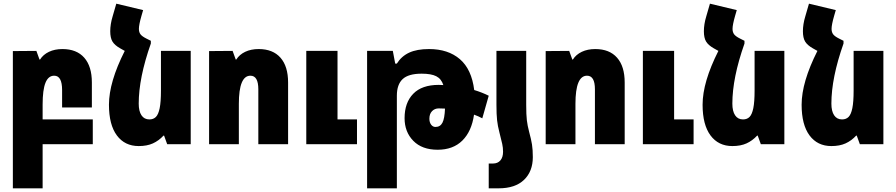

<svg xmlns="http://www.w3.org/2000/svg" viewBox="-20 -785 4878 1045"><path d="M485 0H212V240H50V-507L178 -508L195 -461H198Q215 -488 246.5 -503Q278 -518 320 -518Q397 -518 438.5 -471Q480 -424 480 -336V-200H318V-295Q318 -373 275 -373Q243 -373 227.5 -334.5Q212 -296 212 -216V-135H485Z M1018 -508V0H890L873 -47H870Q844 -19 812 -4.5Q780 10 735 10Q659 10 616 -48Q573 -106 573 -215Q573 -338 659 -508L634 -522Q604 -539 592 -559Q580 -579 580 -615Q580 -653 593 -696L613 -765L759 -730L750 -699Q736 -650 736 -628Q736 -610 744.5 -598.5Q753 -587 777 -575L801 -563V-548Q735 -361 735 -221Q735 -180 750 -157.5Q765 -135 793 -135Q815 -135 828.5 -148.5Q842 -162 849 -196Q856 -230 856 -292V-508Z M1118 -507 1246 -508 1263 -461H1266Q1283 -488 1314.5 -503Q1346 -518 1388 -518Q1465 -518 1506.5 -471Q1548 -424 1548 -336V0H1386V-299Q1386 -373 1343 -373Q1280 -373 1280 -220V0H1118ZM1647 -508H1817V-135H1923V0H1647Z M2605 -141Q2583 -153 2560 -161Q2547 -70 2496.5 -20Q2446 30 2362 30Q2277 30 2229.5 -18.5Q2182 -67 2182 -142Q2182 -226 2229 -274.5Q2276 -323 2368 -323Q2384 -323 2393 -322Q2382 -356 2354.5 -370Q2327 -384 2275 -384Q2203 -384 2171.5 -354.5Q2140 -325 2140 -264V240H1978V-508H2118L2131 -439H2140Q2165 -479 2207 -498.5Q2249 -518 2315 -518Q2419 -518 2483 -463Q2547 -408 2561 -295Q2604 -282 2640 -264ZM2402 -194Q2391 -195 2368 -195Q2346 -195 2331.5 -180Q2317 -165 2317 -139Q2317 -119 2326.5 -106.5Q2336 -94 2350 -94Q2376 -94 2388 -117Q2400 -140 2402 -194Z M2880 70Q2880 148 2832 194Q2784 240 2694 240H2640V105H2663Q2689 105 2703.5 88Q2718 71 2718 41Q2718 19 2713.5 -1.5Q2709 -22 2698 -65Q2689 -99 2685.5 -130.5Q2682 -162 2682 -215V-508H2844V-215Q2844 -160 2847.5 -130.5Q2851 -101 2860 -67Q2871 -27 2875.5 1.5Q2880 30 2880 70Z M2950 -507 3078 -508 3095 -461H3098Q3115 -488 3146.5 -503Q3178 -518 3220 -518Q3297 -518 3338.5 -471Q3380 -424 3380 -336V0H3218V-299Q3218 -373 3175 -373Q3112 -373 3112 -220V0H2950ZM3479 -508H3649V-135H3755V0H3479Z M4249 -508V0H4121L4104 -47H4101Q4075 -19 4043 -4.5Q4011 10 3966 10Q3890 10 3847 -48Q3804 -106 3804 -215Q3804 -338 3890 -508L3865 -522Q3835 -539 3823 -559Q3811 -579 3811 -615Q3811 -653 3824 -696L3844 -765L3990 -730L3981 -699Q3967 -650 3967 -628Q3967 -610 3975.5 -598.5Q3984 -587 4008 -575L4032 -563V-548Q3966 -361 3966 -221Q3966 -180 3981 -157.5Q3996 -135 4024 -135Q4046 -135 4059.5 -148.5Q4073 -162 4080 -196Q4087 -230 4087 -292V-508Z M4788 -508V0H4660L4643 -47H4640Q4614 -19 4582 -4.5Q4550 10 4505 10Q4429 10 4386 -48Q4343 -106 4343 -215Q4343 -338 4429 -508L4404 -522Q4374 -539 4362 -559Q4350 -579 4350 -615Q4350 -653 4363 -696L4383 -765L4529 -730L4520 -699Q4506 -650 4506 -628Q4506 -610 4514.5 -598.5Q4523 -587 4547 -575L4571 -563V-548Q4505 -361 4505 -221Q4505 -180 4520 -157.5Q4535 -135 4563 -135Q4585 -135 4598.5 -148.5Q4612 -162 4619 -196Q4626 -230 4626 -292V-508Z"/></svg>

Font: Noto Sans Armenian Black Cond
Style: Regular
Weight: 900
Width: 3
Designer: Monotype Design team
Foundry: Monotype Imaging Inc.
Version: Version 1.000